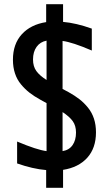

<svg xmlns="http://www.w3.org/2000/svg" viewBox="-20 -810 523 920"><path d="M201.2 89.8V4.9Q136.7 -0.5 62 -26.9V-131.8Q156.7 -91.8 203.1 -85.9V-315.9L173.8 -332Q143.6 -348.6 121.6 -365.7Q99.6 -382.8 80.6 -405.8Q61.5 -428.7 51.8 -458.3Q42 -487.8 42 -523.9Q42 -599.1 84.5 -645.8Q127 -692.4 201.2 -704.1V-790H282.2V-705.1Q344.7 -699.7 419.9 -672.9V-567.9Q326.7 -607.9 279.8 -613.8V-383.8L309.1 -368.2Q338.9 -351.6 360.8 -334.5Q382.8 -317.4 401.6 -294.2Q420.4 -271 430.2 -241.5Q439.9 -211.9 439.9 -175.8Q439.9 -100.6 398.2 -54.2Q356.4 -7.8 282.2 3.9V89.8ZM138.2 -524.9Q138.2 -491.7 154.3 -469.5Q170.4 -447.3 203.1 -426.8V-615.2Q172.4 -609.4 155.3 -585.4Q138.2 -561.5 138.2 -524.9ZM279.8 -85.9Q311 -90.8 327.6 -114.5Q344.2 -138.2 344.2 -174.8Q344.2 -208 328.4 -229.7Q312.5 -251.5 279.8 -272.9Z"/></svg>

Font: TASA Explorer Medium
Style: Regular
Weight: 500
Designer: Weizhong Zhang
Foundry: Local Remote
Version: Version 1.000;Glyphs 3.1.2 (3151)